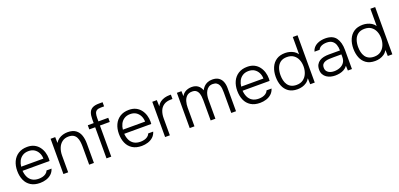

<svg xmlns="http://www.w3.org/2000/svg" viewBox="13 -1725 5604 2697"><g transform="rotate(-20 2815.0 -377.0)"><path d="M296 6Q213 6 158 -28.5Q103 -63 76 -124Q49 -185 49 -263Q49 -341 77 -401.5Q105 -462 160 -497.5Q215 -533 295 -533Q355 -533 398.5 -511Q442 -489 470.5 -451Q499 -413 512.5 -367Q526 -321 526 -273Q525 -264 525 -255.5Q525 -247 524 -239H120Q124 -186 144 -144.5Q164 -103 202.5 -79.5Q241 -56 299 -56Q326 -56 354 -62.5Q382 -69 405 -85.5Q428 -102 439 -129H513Q499 -82 466 -52Q433 -22 388 -8Q343 6 296 6ZM122 -300H454Q453 -349 433 -387.5Q413 -426 378 -448.5Q343 -471 292 -471Q239 -471 202 -447Q165 -423 145.5 -384Q126 -345 122 -300Z M644 0V-527H713L715 -439Q735 -472 764 -492.5Q793 -513 828 -523Q863 -533 898 -533Q974 -533 1018 -501Q1062 -469 1081 -414.5Q1100 -360 1100 -291V0H1029V-268Q1029 -307 1024 -343.5Q1019 -380 1004.5 -409Q990 -438 962.5 -454.5Q935 -471 889 -471Q833 -471 793.5 -441Q754 -411 734.5 -361Q715 -311 715 -250V0Z M1288 0V-465H1200V-527H1288V-587Q1288 -645 1303 -683.5Q1318 -722 1354 -741Q1390 -760 1452 -760H1506V-698H1459Q1417 -698 1395.5 -684.5Q1374 -671 1366.5 -644Q1359 -617 1359 -578V-527H1506V-465H1359V0Z M1816 6Q1733 6 1678 -28.5Q1623 -63 1596 -124Q1569 -185 1569 -263Q1569 -341 1597 -401.5Q1625 -462 1680 -497.5Q1735 -533 1815 -533Q1875 -533 1918.5 -511Q1962 -489 1990.5 -451Q2019 -413 2032.5 -367Q2046 -321 2046 -273Q2045 -264 2045 -255.5Q2045 -247 2044 -239H1640Q1644 -186 1664 -144.5Q1684 -103 1722.5 -79.5Q1761 -56 1819 -56Q1846 -56 1874 -62.5Q1902 -69 1925 -85.5Q1948 -102 1959 -129H2033Q2019 -82 1986 -52Q1953 -22 1908 -8Q1863 6 1816 6ZM1642 -300H1974Q1973 -349 1953 -387.5Q1933 -426 1898 -448.5Q1863 -471 1812 -471Q1759 -471 1722 -447Q1685 -423 1665.5 -384Q1646 -345 1642 -300Z M2164 0V-527H2232L2235 -433Q2255 -471 2284.5 -492Q2314 -513 2349.5 -522.5Q2385 -532 2422 -532Q2428 -532 2433 -532Q2438 -532 2444 -532V-467H2421Q2355 -467 2313.5 -439Q2272 -411 2253.5 -363Q2235 -315 2235 -256V0Z M2532 0V-527H2600L2602 -452Q2620 -483 2644.5 -500.5Q2669 -518 2697 -525.5Q2725 -533 2753 -533Q2809 -533 2845.5 -506Q2882 -479 2898 -432Q2912 -460 2934 -483Q2956 -506 2988 -519.5Q3020 -533 3061 -533Q3119 -533 3155 -508.5Q3191 -484 3207.5 -442Q3224 -400 3224 -347V0H3153V-309Q3153 -338 3150 -366.5Q3147 -395 3136 -418.5Q3125 -442 3103.5 -456.5Q3082 -471 3045 -471Q3009 -471 2984.5 -454.5Q2960 -438 2944.5 -410.5Q2929 -383 2922.5 -350.5Q2916 -318 2916 -287V0H2845V-302Q2845 -329 2841.5 -358.5Q2838 -388 2828 -414Q2818 -440 2796 -455.5Q2774 -471 2738 -471Q2686 -471 2656.5 -442.5Q2627 -414 2615 -370.5Q2603 -327 2603 -282V0Z M3585 6Q3502 6 3447 -28.5Q3392 -63 3365 -124Q3338 -185 3338 -263Q3338 -341 3366 -401.5Q3394 -462 3449 -497.5Q3504 -533 3584 -533Q3644 -533 3687.5 -511Q3731 -489 3759.5 -451Q3788 -413 3801.5 -367Q3815 -321 3815 -273Q3814 -264 3814 -255.5Q3814 -247 3813 -239H3409Q3413 -186 3433 -144.5Q3453 -103 3491.5 -79.5Q3530 -56 3588 -56Q3615 -56 3643 -62.5Q3671 -69 3694 -85.5Q3717 -102 3728 -129H3802Q3788 -82 3755 -52Q3722 -22 3677 -8Q3632 6 3585 6ZM3411 -300H3743Q3742 -349 3722 -387.5Q3702 -426 3667 -448.5Q3632 -471 3581 -471Q3528 -471 3491 -447Q3454 -423 3434.5 -384Q3415 -345 3411 -300Z M4144 6Q4063 6 4012 -30Q3961 -66 3937 -126.5Q3913 -187 3913 -262Q3913 -340 3939.5 -401.5Q3966 -463 4018.5 -498Q4071 -533 4150 -533Q4183 -533 4216 -524.5Q4249 -516 4279 -498Q4309 -480 4330 -449V-707H4401V0H4333L4330 -90Q4310 -55 4280 -34Q4250 -13 4215 -3.5Q4180 6 4144 6ZM4153 -56Q4211 -56 4250.5 -84.5Q4290 -113 4310.5 -161Q4331 -209 4331 -266Q4331 -324 4311.5 -370Q4292 -416 4253 -443.5Q4214 -471 4154 -471Q4093 -471 4055.5 -442.5Q4018 -414 4001 -366.5Q3984 -319 3984 -262Q3984 -221 3992.5 -184Q4001 -147 4020.5 -118Q4040 -89 4072.5 -72.5Q4105 -56 4153 -56Z M4707 6Q4673 6 4640 -2.5Q4607 -11 4580 -29.5Q4553 -48 4536.5 -77.5Q4520 -107 4520 -147Q4520 -192 4536.5 -222Q4553 -252 4581 -270Q4609 -288 4645 -295.5Q4681 -303 4721 -303H4888Q4888 -352 4874.5 -389.5Q4861 -427 4830.5 -449Q4800 -471 4749 -471Q4722 -471 4697 -465Q4672 -459 4652.5 -445.5Q4633 -432 4622 -409H4546Q4555 -444 4576.5 -468Q4598 -492 4627 -506.5Q4656 -521 4688 -527Q4720 -533 4749 -533Q4861 -533 4909 -466Q4957 -399 4957 -286V0H4896L4893 -72Q4871 -42 4840.5 -25Q4810 -8 4776 -1Q4742 6 4707 6ZM4712 -56Q4761 -56 4801 -72.5Q4841 -89 4864.5 -122Q4888 -155 4888 -204V-244H4770Q4739 -244 4707 -242.5Q4675 -241 4649 -232.5Q4623 -224 4607 -205.5Q4591 -187 4591 -153Q4591 -119 4608 -97.5Q4625 -76 4653 -66Q4681 -56 4712 -56Z M5304 6Q5223 6 5172 -30Q5121 -66 5097 -126.5Q5073 -187 5073 -262Q5073 -340 5099.5 -401.5Q5126 -463 5178.5 -498Q5231 -533 5310 -533Q5343 -533 5376 -524.5Q5409 -516 5439 -498Q5469 -480 5490 -449V-707H5561V0H5493L5490 -90Q5470 -55 5440 -34Q5410 -13 5375 -3.5Q5340 6 5304 6ZM5313 -56Q5371 -56 5410.5 -84.5Q5450 -113 5470.5 -161Q5491 -209 5491 -266Q5491 -324 5471.5 -370Q5452 -416 5413 -443.5Q5374 -471 5314 -471Q5253 -471 5215.5 -442.5Q5178 -414 5161 -366.5Q5144 -319 5144 -262Q5144 -221 5152.5 -184Q5161 -147 5180.5 -118Q5200 -89 5232.5 -72.5Q5265 -56 5313 -56Z"/></g></svg>

Font: Onest Light
Style: Regular
Weight: 300
Designer: Dmitri Voloshin, Andrey Kudryavtsev
Foundry: Dmitri Voloshin, Andrey Kudryavtsev
Version: Version 1.000;gftools[0.9.33]